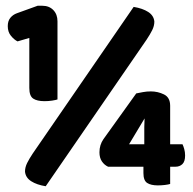

<svg xmlns="http://www.w3.org/2000/svg" viewBox="-20 -641 670 668"><path d="M82 -509 41 -497Q29 -503 18 -516.5Q7 -530 7 -550Q7 -568 16 -579Q25 -590 39 -595L111 -621H127Q151 -621 165.5 -606Q180 -591 180 -567V-295Q174 -293 161.5 -291Q149 -289 135 -289Q109 -289 95.5 -298Q82 -307 82 -335ZM479 -61H356Q343 -67 334.5 -79.5Q326 -92 326 -111Q326 -137 340 -157L454 -316Q464 -318 477 -320.5Q490 -323 505 -323Q529 -323 550.5 -312.5Q572 -302 572 -273V-139H615Q618 -133 621 -122.5Q624 -112 624 -100Q624 -79 614.5 -70Q605 -61 591 -61H572V-1Q566 1 554 2.5Q542 4 529 4Q505 4 492 -4.5Q479 -13 479 -39ZM482 -176Q482 -184 482 -198.5Q482 -213 483 -229L429 -139H482ZM445 -617Q476 -612 495.5 -599.5Q515 -587 517 -566Q517 -551 509.5 -536Q502 -521 490 -503L139 7Q108 2 88.5 -10.5Q69 -23 67 -44Q67 -59 74.5 -74Q82 -89 94 -107Z"/></svg>

Font: Baloo Thambi 2 ExtraBold
Style: Regular
Weight: 800
Designer: Aadarsh Rajan and Ek Type
Foundry: Ek Type
Version: Version 1.640;hotconv 1.0.111;makeotfexe 2.5.65597; ttfautoh